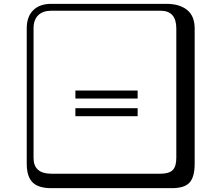

<svg xmlns="http://www.w3.org/2000/svg" viewBox="-20 -774 1140 1006"><path d="M701.2 -207V-165H375V-207ZM701.2 -299.8V-257.8H375V-299.8ZM249 -717.8Q204.1 -717.8 179.9 -693.8Q155.8 -669.9 155.8 -625V53.2Q155.8 136.2 249 136.2H820.8Q865.7 136.2 884.8 117.2Q903.8 98.1 903.8 53.2V-625Q903.8 -717.8 820.8 -717.8ZM1000 84Q1000 152.8 973.4 182.4Q946.8 211.9 880.9 211.9H249Q181.2 211.9 150.6 181.4Q120.1 150.9 120.1 84V-625Q120.1 -687 154.1 -720.5Q188 -753.9 249 -753.9H851.1Q920.9 -753.9 960.4 -721.9Q1000 -689.9 1000 -625Z"/></svg>

Font: Linux Biolinum Keyboard O
Style: Regular
Weight: 700
Designer: Philipp H. Poll
Foundry: Philipp H. Poll
Version: Version 0.6.1